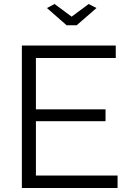

<svg xmlns="http://www.w3.org/2000/svg" viewBox="-20 -937 649 957"><path d="M566 -62V0H89V-710H557V-648H159V-392H506V-333H159V-62ZM252 -917 337 -854 422 -917 461 -897 362 -811H312L214 -897Z"/></svg>

Font: Raleway
Style: Regular
Weight: 400
Designer: Matt McInerney, Pablo Impallari, Rodrigo Fuenzalida
Foundry: Matt McInerney, Pablo Impallari, Rodrigo Fuenzalida
Version: Version 4.101;RELEASE